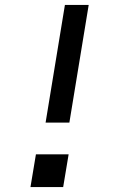

<svg xmlns="http://www.w3.org/2000/svg" viewBox="-20 -755 490 775"><path d="M164 -260 242 -735H338L260 -260ZM103 0 125 -132H257L235 0Z"/></svg>

Font: Iosevka Custom Medium
Style: Italic
Weight: 500
Italic angle: -9°
Designer: Belleve Invis
Foundry: Belleve Invis
Version: Version 27.0.1